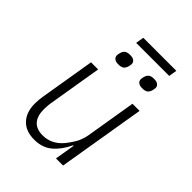

<svg xmlns="http://www.w3.org/2000/svg" viewBox="-234 -937 1068 1068"><g transform="rotate(45 300.0 -403.0)"><path d="M408 -119H404Q375 -58 333.5 -23Q292 12 228 12Q162 12 125.5 -26.5Q89 -65 89 -134Q89 -165 95 -197L148 -516H204L152 -203Q149 -186 148 -171Q147 -156 147 -145Q147 -93 171.5 -65.5Q196 -38 245 -38Q280 -38 310 -53Q340 -68 364 -97Q379 -115 398 -145.5Q417 -176 425 -220L474 -516H530L444 0H388ZM257 -818H517L509 -770H249ZM264 -615Q241 -615 231.5 -624Q222 -633 222 -644Q222 -653 225 -664Q229 -681 239.5 -690Q250 -699 273 -699Q296 -699 305.5 -690Q315 -681 315 -670Q315 -660 312 -650Q308 -633 297.5 -624Q287 -615 264 -615ZM452 -615Q429 -615 419.5 -624Q410 -633 410 -644Q410 -653 413 -664Q417 -681 427.5 -690Q438 -699 461 -699Q484 -699 493.5 -690Q503 -681 503 -670Q503 -660 500 -650Q496 -633 485.5 -624Q475 -615 452 -615Z"/></g></svg>

Font: IBM Plex Mono Light
Style: Italic
Weight: 300
Italic angle: -9°
Monospace: yes
Designer: Mike Abbink, Paul van der Laan, Pieter van Rosmalen
Foundry: Bold Monday
Version: Version 2.3